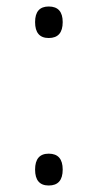

<svg xmlns="http://www.w3.org/2000/svg" viewBox="-20 -560 301 591"><path d="M130 -443Q88 -443 88 -492Q88 -540 130 -540Q173 -540 173 -492Q173 -443 130 -443ZM130 11Q88 11 88 -38Q88 -87 130 -87Q173 -87 173 -38Q173 11 130 11Z"/></svg>

Font: Noto Sans Gurmukhi SemiCondensed Light
Style: Regular
Weight: 300
Width: 4
Designer: Jelle Bosma - Monotype Design Team
Foundry: Monotype Imaging Inc.
Version: Version 2.004; ttfautohint (v1.8.4.7-5d5b)